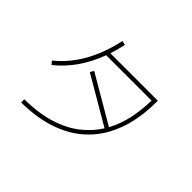

<svg xmlns="http://www.w3.org/2000/svg" viewBox="-163 -1048 1326 1326"><g transform="rotate(45 500.0 -385.5)"><path d="M167 12 166 -19Q305 -20 408.5 -52.5Q512 -85 583.5 -141Q655 -197 700 -269L353 -472L369 -499L716 -296Q757 -372 775 -459Q793 -546 794 -634H351Q279 -438 132 -319L112 -343Q299 -494 361 -783L392 -776Q379 -717 362 -664H825V-642Q825 -548 805.5 -455Q786 -362 740.5 -278.5Q695 -195 619.5 -130.5Q544 -66 432 -28Q320 10 167 12Z"/></g></svg>

Font: Murecho ExtraLight
Style: Regular
Weight: 200
Designer: Neil Summerour
Foundry: Positype
Version: Version 1.010; ttfautohint (v1.8.3)